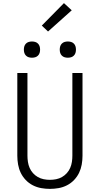

<svg xmlns="http://www.w3.org/2000/svg" viewBox="-20 -1203 640 1231"><path d="M300 8Q272 8 244 3Q216 -2 190.5 -15Q165 -28 145 -49Q125 -70 113 -95Q101 -120 96 -148Q91 -176 91 -205V-735H156V-205Q156 -185 159 -165Q162 -145 170 -126.5Q178 -108 191.5 -93Q205 -78 222.5 -68Q240 -58 260 -54Q280 -50 300 -50Q320 -50 340 -54Q360 -58 377.5 -68Q395 -78 408.5 -93Q422 -108 430 -126.5Q438 -145 441 -165Q444 -185 444 -205V-735H509V-205Q509 -176 504 -148Q499 -120 487 -95Q475 -70 455 -49Q435 -28 409.5 -15Q384 -2 356 3Q328 8 300 8ZM415 -833Q404 -833 394 -836Q384 -839 376.5 -846.5Q369 -854 366 -864Q363 -874 363 -885Q363 -896 366 -906Q369 -916 376.5 -923.5Q384 -931 394 -934Q404 -937 415 -937Q426 -937 436 -934Q446 -931 453.5 -923.5Q461 -916 464 -906Q467 -896 467 -885Q467 -874 464 -864Q461 -854 453.5 -846.5Q446 -839 436 -836Q426 -833 415 -833ZM185 -833Q174 -833 164 -836Q154 -839 146.5 -846.5Q139 -854 136 -864Q133 -874 133 -885Q133 -896 136 -906Q139 -916 146.5 -923.5Q154 -931 164 -934Q174 -937 185 -937Q196 -937 206 -934Q216 -931 223.5 -923.5Q231 -916 234 -906Q237 -896 237 -885Q237 -874 234 -864Q231 -854 223.5 -846.5Q216 -839 206 -836Q196 -833 185 -833ZM288 -1001 248 -1039 390 -1183 440 -1137Z"/></svg>

Font: Iosevka Aile Custom Light
Style: Regular
Weight: 300
Designer: Belleve Invis
Foundry: Belleve Invis
Version: Version 17.0.2; ttfautohint (v1.8.3)